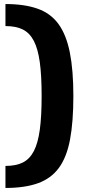

<svg xmlns="http://www.w3.org/2000/svg" viewBox="-20 -825 429 950"><path d="M7 -805Q101 -805 166 -782Q231 -759 269.5 -706Q308 -653 325.5 -565.5Q343 -478 343 -350Q343 -222 326.5 -134.5Q310 -47 271.5 5.5Q233 58 168 81.5Q103 105 7 105V-4Q59 -4 93 -21Q127 -38 147.5 -77.5Q168 -117 177 -183.5Q186 -250 186 -350Q186 -450 177 -516.5Q168 -583 147.5 -622.5Q127 -662 93 -679Q59 -696 7 -696Z"/></svg>

Font: Pathway Extreme 72pt
Style: Bold
Weight: 700
Designer: Eduardo Rodriguez Tunni
Foundry: Eduardo Rodriguez Tunni
Version: Version 1.001;gftools[0.9.26]